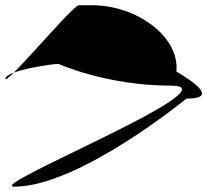

<svg xmlns="http://www.w3.org/2000/svg" viewBox="-115 -775 774 717"><path d="M-61.8 -77.9C-172.1 -77.9 766.7 -455.1 524.5 -455.1C282.2 -455.1 103.2 -536.5 103.2 -536.5C80.7 -536.5 -91.7 -512.2 -94.9 -480.9C-98.1 -449.5 156.5 -755.3 179 -755.3C179 -755.3 61.7 -755.4 229 -755.4C396.3 -755.4 556.7 -637.2 543.6 -508.3C543.3 -505.5 731.8 -406.4 581.1 -406.8C581.1 -406.8 180.4 -77.9 -61.8 -77.9Z"/></svg>

Font: AnarchicType
Style: Slant
Weight: 400
Version: Version Something